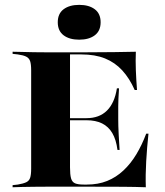

<svg xmlns="http://www.w3.org/2000/svg" viewBox="-20 -789 697 809"><path d="M181.5 -2.4Q150.8 -2.4 122.6 -2Q94.4 -1.6 71.8 -1.2Q49.2 -0.8 33.1 0V-8.9L54.8 -11.3Q78.2 -15.3 90.3 -21Q102.4 -26.6 106.9 -39.5Q111.3 -52.4 111.3 -78.2V-492.7Q111.3 -518.5 106.9 -531.5Q102.4 -544.4 90.3 -550.4Q78.2 -556.5 54.8 -559.7L33.1 -562.1V-571Q49.2 -571 71.8 -570.2Q94.4 -569.4 122.6 -569Q150.8 -568.5 181.5 -568.5H194.4H329.8Q408.9 -568.5 460.9 -569.4Q512.9 -570.2 552.4 -571Q550.8 -533.9 552.4 -493.1Q554 -452.4 557.3 -409.7H547.6Q525.8 -458.9 495.2 -492.3Q464.5 -525.8 422.6 -542.7Q380.6 -559.7 322.6 -559.7H275V-83.9Q275 -53.2 279.4 -37.5Q283.9 -21.8 296.4 -16.5Q308.9 -11.3 333.1 -11.3H346Q393.5 -11.3 431.5 -26.6Q469.4 -41.9 500 -70.6Q530.6 -99.2 554.4 -138.7Q578.2 -178.2 596 -225.8H605.6Q599.2 -166.1 596 -109.3Q592.7 -52.4 594.4 0Q553.2 -1.6 497.2 -2Q441.1 -2.4 357.3 -2.4H194.4ZM245.2 -282.3V-291.1H455.6V-282.3ZM475 -157.3Q469.4 -200.8 453.2 -228.2Q437.1 -255.6 410.1 -269Q383.1 -282.3 344.4 -282.3V-291.1Q398.4 -291.1 430.6 -323Q462.9 -354.8 472.6 -416.9H481.5Q478.2 -366.9 478.2 -340.7Q478.2 -314.5 478.2 -287.1Q478.2 -272.6 478.6 -257.7Q479 -242.7 480.2 -219.8Q481.5 -196.8 483.9 -157.3ZM313.7 -621.8Q272.6 -621.8 248 -640.3Q223.4 -658.9 223.4 -695.2Q223.4 -731.5 248 -750Q272.6 -768.5 313.7 -768.5Q354.8 -768.5 379.4 -750Q404 -731.5 404 -695.2Q404 -658.9 379.4 -640.3Q354.8 -621.8 313.7 -621.8Z"/></svg>

Font: Playfair 144pt SemiExpanded Black
Style: Regular
Weight: 900
Width: 6
Designer: Claus Eggers Sørensen
Foundry: Claus Eggers Sørensen
Version: Version 2.203